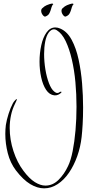

<svg xmlns="http://www.w3.org/2000/svg" viewBox="-20 -814 499 1049"><path d="M221 215Q184 215 145.5 192Q107 169 67 117Q36 76 22.5 23Q9 -30 9 -82Q9 -107 12 -131Q16 -158 27 -192.5Q38 -227 50 -249Q54 -257 61.5 -265Q69 -273 71 -273Q72 -273 72 -271Q72 -267 62 -247Q47 -217 40 -183.5Q33 -150 33 -115Q33 -51 53.5 11.5Q74 74 108 119Q140 162 170.5 181Q201 200 228 200Q268 200 299.5 169Q331 138 352 93Q367 62 377 11.5Q387 -39 392.5 -101.5Q398 -164 398 -231Q398 -299 392 -365Q386 -431 372.5 -489Q359 -547 339 -589Q319 -631 290 -649Q282 -654 275 -654Q267 -654 259.5 -649Q252 -644 246 -636Q233 -618 227 -586.5Q221 -555 221 -519Q221 -477 228 -434.5Q235 -392 247.5 -359.5Q260 -327 276 -314Q285 -306 293 -306Q300 -306 304 -309.5Q308 -313 312 -313Q319 -313 314 -307.5Q309 -302 299 -297Q289 -292 277 -293Q250 -296 232 -323Q214 -350 205 -391.5Q196 -433 196 -477Q196 -524 205.5 -567Q215 -610 234.5 -637Q254 -664 282 -664Q296 -664 309 -658Q347 -642 371.5 -596.5Q396 -551 409.5 -488.5Q423 -426 428.5 -358Q434 -290 434 -227Q434 -176 431.5 -134Q429 -92 426 -66Q420 -11 402 39.5Q384 90 357 129.5Q330 169 295 192Q260 215 221 215ZM229 -724Q222 -721 213.5 -732Q205 -743 205 -755Q205 -764 211.5 -769.5Q218 -775 223 -779Q233 -786 251 -791.5Q269 -797 270 -792Q272 -788 271 -789.5Q270 -791 266.5 -786Q263 -781 256 -756Q253 -747 248 -738.5Q243 -730 229 -724ZM340 -724Q333 -721 324.5 -732Q316 -743 316 -755Q316 -764 322.5 -769.5Q329 -775 334 -779Q344 -786 362 -791.5Q380 -797 381 -792Q383 -788 382 -789.5Q381 -791 377.5 -786Q374 -781 367 -756Q364 -747 359 -738.5Q354 -730 340 -724Z"/></svg>

Font: Inspiration
Style: Regular
Weight: 400
Designer: Robert E. Leuschke
Foundry: Robert E. Leuschke
Version: Version 2.010; ttfautohint (v1.8.3)